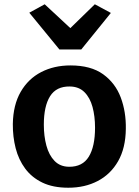

<svg xmlns="http://www.w3.org/2000/svg" viewBox="-20 -870 649 898"><path d="M299.5 8Q228 8 178.2 -16Q128.5 -40 97.8 -81.5Q67 -123 53.2 -176.8Q39.5 -230.5 40 -290Q41.5 -379.5 76.8 -440.5Q112 -501.5 172.5 -532.8Q233 -564 309.5 -564Q405 -564 462.2 -522.8Q519.5 -481.5 544.8 -414Q570 -346.5 568.5 -267Q567.5 -177.5 532.5 -116.2Q497.5 -55 437.2 -23.5Q377 8 299.5 8ZM303 -90Q366 -89.5 395.2 -137Q424.5 -184.5 424.5 -273Q424.5 -326 412.8 -369.5Q401 -413 375 -439Q349 -465 306.5 -465.5Q243.5 -466.5 214.2 -420Q185 -373.5 185 -287Q185 -233.5 197 -189Q209 -144.5 235 -117.5Q261 -90.5 303 -90ZM117 -810.5 189 -850 309 -738.5 423.5 -850 498.5 -809.5 360 -638.5H258Z"/></svg>

Font: Merriweather Sans SemiBold
Style: Regular
Weight: 600
Designer: Eben Sorkin
Foundry: Eben Sorkin
Version: Version 2.001